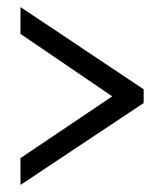

<svg xmlns="http://www.w3.org/2000/svg" viewBox="-20 -630 465 544"><path d="M38 -106V-182L298 -357L38 -534V-610L387 -377V-338Z"/></svg>

Font: Noto Serif Tamil ExtraCondensed
Style: Bold
Weight: 700
Width: 2
Designer: Indian Type Foundry, Tom Grace, and the Monotype Design Team
Foundry: Monotype Imaging Inc.
Version: Version 2.004; ttfautohint (v1.8.4.7-5d5b)